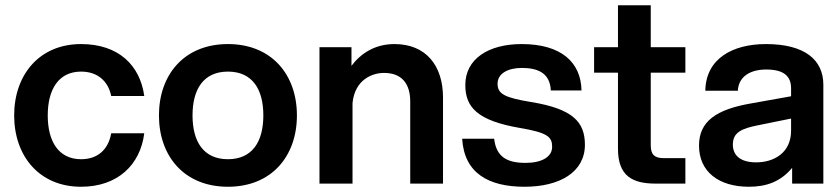

<svg xmlns="http://www.w3.org/2000/svg" viewBox="-20 -700 3199 732"><path d="M289 12C429 12 515 -72 530 -192H404C393 -130 353 -93 289 -93C204 -93 162 -160 162 -260C162 -360 204 -427 289 -427C351 -427 392 -392 404 -334H530C514 -451 432 -532 289 -532C130 -532 34 -415 34 -260C34 -105 130 12 289 12Z M849 12C1016 12 1112 -105 1112 -260C1112 -415 1016 -532 849 -532C682 -532 586 -415 586 -260C586 -105 682 12 849 12ZM849 -93C756 -93 714 -160 714 -260C714 -360 756 -427 849 -427C942 -427 984 -360 984 -260C984 -160 942 -93 849 -93Z M1544 -313V0H1669V-328C1669 -450 1604 -532 1484 -532C1410 -532 1356 -497 1320 -449V-520H1198V0H1324V-307C1333 -398 1401 -422 1444 -422C1516 -422 1544 -376 1544 -313Z M1980 12C2114 12 2210 -44 2210 -148C2210 -235 2164 -285 2005 -311C1901 -328 1877 -343 1877 -381C1877 -420 1917 -441 1969 -441C2027 -441 2077 -424 2080 -355H2197C2195 -463 2119 -532 1969 -532C1840 -532 1754 -474 1754 -376C1754 -291 1800 -240 1963 -212C2070 -194 2085 -177 2085 -140C2085 -101 2044 -79 1984 -79C1914 -79 1872 -101 1864 -171H1742C1750 -40 1842 12 1980 12Z M2336 -680V-520H2245V-423H2336V-133C2336 -28 2392 0 2480 0H2593V-97H2511C2474 -97 2461 -112 2461 -146V-423H2593V-520H2461V-680Z M3000 0H3119V-377C3119 -472 3048 -532 2900 -532C2775 -532 2671 -478 2669 -354H2793C2796 -411 2844 -435 2901 -435C2968 -435 2996 -410 2996 -363V-333L2845 -306C2710 -283 2645 -237 2645 -145C2645 -44 2722 12 2835 12C2900 12 2955 -6 3000 -60ZM2863 -81C2802 -81 2774 -108 2774 -149C2774 -196 2809 -210 2868 -222L2996 -248V-202C2996 -116 2929 -81 2863 -81Z"/></svg>

Font: Aspekta 600
Style: Regular
Weight: 600
Designer: Ivo Dolenc
Version: Version 2.100